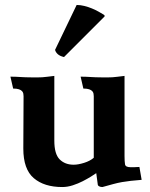

<svg xmlns="http://www.w3.org/2000/svg" viewBox="-20 -742 606 774"><path d="M368 -44Q361 -39 346.5 -30Q332 -21 313.5 -11.5Q295 -2 273.5 5Q252 12 231 12Q158 12 116 -24Q74 -60 74 -143L75 -354Q75 -359 74 -364.5Q73 -370 69 -374.5Q65 -379 56.5 -382Q48 -385 33 -385L22 -433Q35 -433 44.5 -432.5Q54 -432 63 -431.5Q72 -431 83 -430.5Q94 -430 111 -430Q124 -430 132.5 -430Q141 -430 150 -430.5Q159 -431 170 -432.5Q181 -434 199 -436V-175Q199 -121 220.5 -99.5Q242 -78 277 -78Q295 -78 319 -85.5Q343 -93 358 -106V-354Q358 -359 357 -364.5Q356 -370 352 -374.5Q348 -379 339.5 -382Q331 -385 316 -385L305 -433Q318 -433 327.5 -432.5Q337 -432 346 -431.5Q355 -431 366 -430.5Q377 -430 394 -430Q407 -430 415.5 -430Q424 -430 433 -430.5Q442 -431 453 -432.5Q464 -434 482 -436V-113Q482 -91 484 -79.5Q486 -68 506 -68H521L542 -69L551 -17Q526 -15 507.5 -13Q489 -11 472 -8Q455 -5 436.5 0Q418 5 393 12Q385 12 379.5 9Q374 6 374 1ZM289 -722Q304 -722 320 -718Q336 -714 350.5 -708Q365 -702 377.5 -695Q390 -688 398 -683Q404 -679 401 -675L238 -512Q221 -516 212.5 -524Q204 -532 202 -541Z"/></svg>

Font: Lusitana
Style: Bold
Weight: 700
Designer: Ana Paula Megda
Foundry: Ana Paula Megda
Version: Version 1.000; ttfautohint (v1.1) -l 8 -r 50 -G 200 -x 14 -D